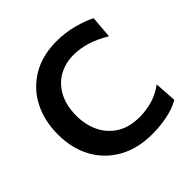

<svg xmlns="http://www.w3.org/2000/svg" viewBox="-190 -889 1063 1063"><g transform="rotate(-45 342.0 -357.0)"><path d="M414.5 12.5Q299.5 12.5 216 -34.5Q132.5 -81.5 87.2 -164.5Q42 -247.5 42 -356.5Q42 -464 85.5 -547.8Q129 -631.5 209.8 -679.2Q290.5 -727 401.5 -727Q471 -727 534.2 -709.8Q597.5 -692.5 637.5 -671.5L626.5 -540.5Q568.5 -576 515.8 -591.5Q463 -607 416 -607Q350 -607 298.2 -577.5Q246.5 -548 217 -492Q187.5 -436 187.5 -356.5Q187.5 -287.5 214.5 -230.2Q241.5 -173 295.8 -138.5Q350 -104 431.5 -104Q479.5 -104 528.8 -117.5Q578 -131 625 -165.5L633.5 -36Q591 -11 532.5 0.8Q474 12.5 414.5 12.5Z"/></g></svg>

Font: Commissioner SemiBold
Style: Regular
Weight: 600
Designer: Kostas Bartsokas
Foundry: Kostas Bartsokas
Version: Version 1.000; ttfautohint (v1.8.3)